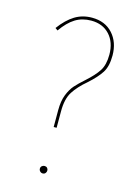

<svg xmlns="http://www.w3.org/2000/svg" viewBox="-108 -753 595 821"><g transform="rotate(15 189.0 -342.0)"><path d="M322 -557Q322 -509 304 -481Q286 -453 249 -420Q211 -388 191 -356.5Q171 -325 171 -271V-197H158V-272Q158 -312 169 -340Q180 -368 195.5 -385.5Q211 -403 237 -426Q273 -458 290.5 -485Q308 -512 308 -557Q308 -612 277.5 -645Q247 -678 196 -678Q156 -678 125.5 -659Q95 -640 67 -600L56 -608Q87 -650 120.5 -670.5Q154 -691 196 -691Q254 -691 288 -653.5Q322 -616 322 -557ZM180 -10Q180 -3 175.5 2Q171 7 164 7Q157 7 152 2Q147 -3 147 -10Q147 -17 152 -21.5Q157 -26 164 -26Q171 -26 175.5 -21.5Q180 -17 180 -10Z"/></g></svg>

Font: Fira Sans Compressed Hair
Style: Regular
Weight: 100
Width: 1
Designer: bBox Type GmbH & Carrois Corporate GbR & Edenspiekermann AG
Foundry: bBox Type GmbH & Carrois Corporate GbR & Edenspiekermann AG
Version: Version 4.301